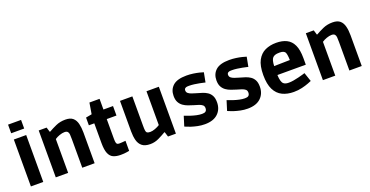

<svg xmlns="http://www.w3.org/2000/svg" viewBox="-31 -1512 4355 2262"><g transform="rotate(-20 2146.0 -381.0)"><path d="M74 -668V-776H237V-668ZM78 0V-588H233V0Z M390 0V-588H489L507 -529H513Q554 -553 607.5 -577Q661 -601 727 -601Q789 -601 821 -573Q853 -545 865 -496Q877 -447 877 -385V0H722V-356Q722 -397 720 -418Q718 -439 708 -451Q696 -466 668 -466Q639 -466 604 -453.5Q569 -441 545 -424V0Z M1201 13Q1148 13 1110.5 -3Q1073 -19 1053.5 -64.5Q1034 -110 1034 -197V-443H966V-540L1041 -554L1064 -693H1191V-559H1311V-440H1189V-193Q1189 -159 1193.5 -143Q1198 -127 1207.5 -123Q1217 -119 1232 -119Q1247 -119 1265 -120.5Q1283 -122 1296 -123Q1309 -124 1309 -124V2Q1309 2 1277 7.5Q1245 13 1201 13Z M1573 13Q1506 13 1470.5 -15.5Q1435 -44 1422 -93.5Q1409 -143 1409 -205V-588H1564V-220Q1564 -177 1567 -159Q1570 -141 1577 -134Q1590 -122 1619 -122Q1648 -122 1682.5 -135Q1717 -148 1741 -164V-588H1896V0H1797L1778 -61H1772Q1732 -37 1680.5 -12Q1629 13 1573 13Z M2257 13Q2211 13 2168 4Q2125 -5 2091 -16Q2057 -27 2037 -36Q2017 -45 2017 -45L2055 -167Q2055 -167 2075.5 -159Q2096 -151 2129 -140Q2162 -129 2198.5 -121Q2235 -113 2266 -113Q2297 -113 2310 -123Q2327 -135 2327 -164Q2327 -189 2311 -202.5Q2295 -216 2268.5 -225Q2242 -234 2209 -243Q2177 -253 2144 -264.5Q2111 -276 2083.5 -295.5Q2056 -315 2039 -346Q2022 -377 2022 -426Q2022 -505 2075 -553Q2128 -601 2245 -601Q2289 -601 2330 -595Q2371 -589 2403 -581Q2435 -573 2453 -567L2430 -447Q2430 -447 2411 -451.5Q2392 -456 2362 -462Q2332 -468 2298 -472.5Q2264 -477 2234 -477Q2209 -477 2199 -474Q2189 -471 2184 -467Q2180 -464 2176.5 -457.5Q2173 -451 2173 -440Q2173 -418 2189 -404.5Q2205 -391 2231.5 -382Q2258 -373 2289 -364Q2321 -355 2354.5 -344.5Q2388 -334 2416 -315.5Q2444 -297 2461 -265.5Q2478 -234 2478 -183Q2478 -95 2421 -41Q2364 13 2257 13Z M2794 13Q2748 13 2705 4Q2662 -5 2628 -16Q2594 -27 2574 -36Q2554 -45 2554 -45L2592 -167Q2592 -167 2612.5 -159Q2633 -151 2666 -140Q2699 -129 2735.5 -121Q2772 -113 2803 -113Q2834 -113 2847 -123Q2864 -135 2864 -164Q2864 -189 2848 -202.5Q2832 -216 2805.5 -225Q2779 -234 2746 -243Q2714 -253 2681 -264.5Q2648 -276 2620.5 -295.5Q2593 -315 2576 -346Q2559 -377 2559 -426Q2559 -505 2612 -553Q2665 -601 2782 -601Q2826 -601 2867 -595Q2908 -589 2940 -581Q2972 -573 2990 -567L2967 -447Q2967 -447 2948 -451.5Q2929 -456 2899 -462Q2869 -468 2835 -472.5Q2801 -477 2771 -477Q2746 -477 2736 -474Q2726 -471 2721 -467Q2717 -464 2713.5 -457.5Q2710 -451 2710 -440Q2710 -418 2726 -404.5Q2742 -391 2768.5 -382Q2795 -373 2826 -364Q2858 -355 2891.5 -344.5Q2925 -334 2953 -315.5Q2981 -297 2998 -265.5Q3015 -234 3015 -183Q3015 -95 2958 -41Q2901 13 2794 13Z M3371 14Q3290 14 3228.5 -16Q3167 -46 3133 -114Q3099 -182 3099 -295Q3099 -413 3135 -479.5Q3171 -546 3232 -574Q3293 -602 3369 -602Q3447 -602 3501 -575Q3555 -548 3583.5 -487Q3612 -426 3612 -323V-240H3256Q3259 -153 3287 -128Q3297 -119 3312.5 -114Q3328 -109 3353 -109Q3380 -109 3413 -114.5Q3446 -120 3477.5 -128Q3509 -136 3532 -142.5Q3555 -149 3563 -152L3601 -40Q3592 -36 3557.5 -22.5Q3523 -9 3474.5 2.5Q3426 14 3371 14ZM3283 -454Q3259 -429 3256 -352L3454 -356Q3452 -436 3436 -458Q3429 -466 3415 -473Q3401 -480 3369 -480Q3331 -480 3312 -472.5Q3293 -465 3283 -454Z M3739 0V-588H3838L3856 -529H3862Q3903 -553 3956.5 -577Q4010 -601 4076 -601Q4138 -601 4170 -573Q4202 -545 4214 -496Q4226 -447 4226 -385V0H4071V-356Q4071 -397 4069 -418Q4067 -439 4057 -451Q4045 -466 4017 -466Q3988 -466 3953 -453.5Q3918 -441 3894 -424V0Z"/></g></svg>

Font: Ruda SemiBold
Style: Bold
Weight: 900
Designer: Mariela Monsalve and Angelina Sanchez
Foundry: Mariela Monsalve and Angelina Sanchez
Version: Version 2.000